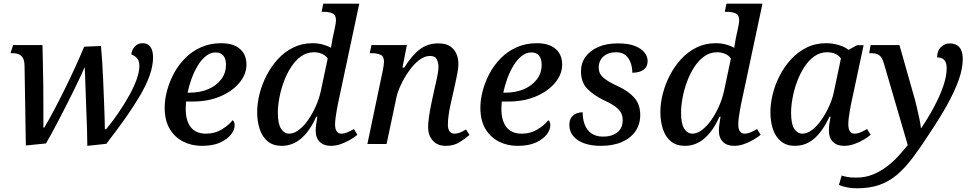

<svg xmlns="http://www.w3.org/2000/svg" viewBox="-20 -780 5266 1040"><path d="M453 10Q453 -27 451.5 -74Q450 -121 448 -171Q446 -221 444.5 -268Q443 -315 441.5 -354Q440 -393 439 -417Q432 -400 417 -368Q402 -336 382 -295Q362 -254 339.5 -210Q317 -166 295.5 -124.5Q274 -83 256.5 -51.5Q239 -20 229 -3L120 8L113 -420Q113 -451 104 -466Q95 -481 80.5 -486.5Q66 -492 46 -492H37L51 -536H210Q211 -483 212.5 -426.5Q214 -370 214.5 -312Q215 -254 215 -197.5Q215 -141 215 -89H220Q244 -129 272 -182Q300 -235 329 -293.5Q358 -352 385.5 -412Q413 -472 436 -527L527 -531Q530 -501 533 -454Q536 -407 538.5 -352.5Q541 -298 543 -244.5Q545 -191 546.5 -147.5Q548 -104 548 -80H555Q591 -124 623 -171Q655 -218 680.5 -264Q706 -310 720.5 -351Q735 -392 735 -423Q735 -449 723 -463.5Q711 -478 691 -485Q694 -511 710.5 -528.5Q727 -546 753 -546Q779 -546 794 -527Q809 -508 809 -469Q809 -423 790.5 -371Q772 -319 737.5 -260.5Q703 -202 657 -137Q611 -72 556 -1Z M1073 10Q1018 10 972.5 -13Q927 -36 899.5 -81.5Q872 -127 872 -197Q872 -241 885 -289.5Q898 -338 922.5 -383.5Q947 -429 984 -466Q1021 -503 1070 -524.5Q1119 -546 1178 -546Q1243 -546 1279 -515.5Q1315 -485 1315 -430Q1315 -378 1277 -332Q1239 -286 1173.5 -258Q1108 -230 1023 -230H988Q987 -219 986.5 -208.5Q986 -198 986 -189Q986 -126 1013.5 -91Q1041 -56 1096 -56Q1144 -56 1181.5 -79Q1219 -102 1240 -129Q1251 -121 1251 -101Q1251 -78 1232 -52.5Q1213 -27 1174 -8.5Q1135 10 1073 10ZM1006 -278Q1064 -278 1108 -297Q1152 -316 1178 -350Q1204 -384 1204 -429Q1204 -462 1189.5 -479Q1175 -496 1148 -496Q1120 -496 1095.5 -476.5Q1071 -457 1051.5 -425Q1032 -393 1018 -354.5Q1004 -316 996 -278Z M1506 10Q1460 10 1430.5 -14Q1401 -38 1387 -80Q1373 -122 1373 -173Q1373 -220 1386 -271.5Q1399 -323 1424 -371.5Q1449 -420 1485 -459.5Q1521 -499 1568.5 -522.5Q1616 -546 1673 -546Q1702 -546 1728 -539Q1754 -532 1773 -521Q1775 -534 1778 -552Q1781 -570 1783 -579L1793 -625Q1796 -639 1798 -651.5Q1800 -664 1800 -670Q1800 -699 1781 -707.5Q1762 -716 1733 -716H1722L1731 -760H1926L1810 -215Q1808 -203 1804 -182.5Q1800 -162 1797.5 -141Q1795 -120 1795 -106Q1795 -81 1804 -68.5Q1813 -56 1828 -56Q1845 -56 1862.5 -63.5Q1880 -71 1897 -81L1916 -50Q1901 -37 1877 -23Q1853 -9 1826 0.5Q1799 10 1772 10Q1734 10 1712 -11.5Q1690 -33 1690 -72Q1690 -87 1692.5 -106Q1695 -125 1699 -148H1693Q1659 -71 1612 -30.5Q1565 10 1506 10ZM1546 -56Q1572 -56 1598.5 -76Q1625 -96 1648.5 -129.5Q1672 -163 1690.5 -204.5Q1709 -246 1718 -288L1755 -463Q1744 -480 1723.5 -488.5Q1703 -497 1681 -497Q1642 -497 1611 -475Q1580 -453 1556.5 -416.5Q1533 -380 1517 -336.5Q1501 -293 1493 -249Q1485 -205 1485 -170Q1485 -109 1502.5 -82.5Q1520 -56 1546 -56Z M2395 10Q2349 10 2324 -18.5Q2299 -47 2299 -91Q2299 -114 2303.5 -146Q2308 -178 2317 -222L2334 -301Q2337 -314 2342 -335Q2347 -356 2351 -379Q2355 -402 2355 -418Q2355 -438 2346.5 -457.5Q2338 -477 2309 -477Q2279 -477 2249.5 -454Q2220 -431 2194.5 -394.5Q2169 -358 2151 -319.5Q2133 -281 2127 -251L2074 0H1970L2054 -401Q2057 -415 2058.5 -428.5Q2060 -442 2060 -446Q2060 -475 2041 -483.5Q2022 -492 1993 -492H1983L1992 -536H2184L2160 -414H2170Q2210 -479 2253 -512Q2296 -545 2354 -545Q2395 -545 2418 -529.5Q2441 -514 2452 -489Q2463 -464 2463 -433Q2463 -408 2456.5 -378.5Q2450 -349 2445 -323L2419 -207Q2413 -179 2409.5 -152.5Q2406 -126 2406 -104Q2406 -81 2415.5 -68.5Q2425 -56 2441 -56Q2457 -56 2472 -62Q2487 -68 2504 -79L2523 -49Q2499 -28 2468 -9Q2437 10 2395 10Z M2783 10Q2728 10 2682.5 -13Q2637 -36 2609.5 -81.5Q2582 -127 2582 -197Q2582 -241 2595 -289.5Q2608 -338 2632.5 -383.5Q2657 -429 2694 -466Q2731 -503 2780 -524.5Q2829 -546 2888 -546Q2953 -546 2989 -515.5Q3025 -485 3025 -430Q3025 -378 2987 -332Q2949 -286 2883.5 -258Q2818 -230 2733 -230H2698Q2697 -219 2696.5 -208.5Q2696 -198 2696 -189Q2696 -126 2723.5 -91Q2751 -56 2806 -56Q2854 -56 2891.5 -79Q2929 -102 2950 -129Q2961 -121 2961 -101Q2961 -78 2942 -52.5Q2923 -27 2884 -8.5Q2845 10 2783 10ZM2716 -278Q2774 -278 2818 -297Q2862 -316 2888 -350Q2914 -384 2914 -429Q2914 -462 2899.5 -479Q2885 -496 2858 -496Q2830 -496 2805.5 -476.5Q2781 -457 2761.5 -425Q2742 -393 2728 -354.5Q2714 -316 2706 -278Z M3234 10Q3183 10 3145 -3.5Q3107 -17 3085.5 -42.5Q3064 -68 3064 -102Q3064 -130 3076 -145.5Q3088 -161 3104.5 -166.5Q3121 -172 3136 -172Q3136 -137 3146.5 -107Q3157 -77 3182 -58.5Q3207 -40 3247 -40Q3279 -40 3303 -50.5Q3327 -61 3340 -80.5Q3353 -100 3353 -130Q3353 -165 3329 -189Q3305 -213 3249 -238Q3194 -265 3160.5 -300Q3127 -335 3127 -394Q3127 -438 3151.5 -472Q3176 -506 3220.5 -525.5Q3265 -545 3326 -545Q3384 -545 3419 -531Q3454 -517 3471 -495.5Q3488 -474 3488 -450Q3488 -418 3465.5 -402Q3443 -386 3405 -386Q3405 -413 3396.5 -438.5Q3388 -464 3369 -480.5Q3350 -497 3317 -497Q3274 -497 3248.5 -474Q3223 -451 3223 -414Q3223 -381 3248.5 -359Q3274 -337 3327 -313Q3384 -287 3416 -250.5Q3448 -214 3448 -157Q3448 -108 3422.5 -70Q3397 -32 3349 -11Q3301 10 3234 10Z M3690 10Q3644 10 3614.5 -14Q3585 -38 3571 -80Q3557 -122 3557 -173Q3557 -220 3570 -271.5Q3583 -323 3608 -371.5Q3633 -420 3669 -459.5Q3705 -499 3752.5 -522.5Q3800 -546 3857 -546Q3886 -546 3912 -539Q3938 -532 3957 -521Q3959 -534 3962 -552Q3965 -570 3967 -579L3977 -625Q3980 -639 3982 -651.5Q3984 -664 3984 -670Q3984 -699 3965 -707.5Q3946 -716 3917 -716H3906L3915 -760H4110L3994 -215Q3992 -203 3988 -182.5Q3984 -162 3981.5 -141Q3979 -120 3979 -106Q3979 -81 3988 -68.5Q3997 -56 4012 -56Q4029 -56 4046.5 -63.5Q4064 -71 4081 -81L4100 -50Q4085 -37 4061 -23Q4037 -9 4010 0.5Q3983 10 3956 10Q3918 10 3896 -11.5Q3874 -33 3874 -72Q3874 -87 3876.5 -106Q3879 -125 3883 -148H3877Q3843 -71 3796 -30.5Q3749 10 3690 10ZM3730 -56Q3756 -56 3782.5 -76Q3809 -96 3832.5 -129.5Q3856 -163 3874.5 -204.5Q3893 -246 3902 -288L3939 -463Q3928 -480 3907.5 -488.5Q3887 -497 3865 -497Q3826 -497 3795 -475Q3764 -453 3740.5 -416.5Q3717 -380 3701 -336.5Q3685 -293 3677 -249Q3669 -205 3669 -170Q3669 -109 3686.5 -82.5Q3704 -56 3730 -56Z M4285 10Q4241 10 4211 -14Q4181 -38 4167 -79.5Q4153 -121 4153 -173Q4153 -220 4166 -271.5Q4179 -323 4204 -371.5Q4229 -420 4265.5 -459.5Q4302 -499 4349.5 -522.5Q4397 -546 4455 -546Q4479 -546 4501.5 -541.5Q4524 -537 4543.5 -529Q4563 -521 4576 -510L4622 -535H4658L4590 -217Q4588 -206 4584 -185Q4580 -164 4577.5 -142.5Q4575 -121 4575 -107Q4575 -82 4583.5 -69Q4592 -56 4608 -56Q4625 -56 4642 -63.5Q4659 -71 4677 -81L4696 -50Q4681 -37 4657.5 -23Q4634 -9 4606.5 0.5Q4579 10 4552 10Q4514 10 4492 -11.5Q4470 -33 4470 -72Q4470 -92 4472 -108Q4474 -124 4479 -148H4473Q4450 -98 4422 -62.5Q4394 -27 4360.5 -8.5Q4327 10 4285 10ZM4326 -56Q4352 -56 4378.5 -76Q4405 -96 4428.5 -129.5Q4452 -163 4471 -204.5Q4490 -246 4498 -288L4535 -463Q4524 -480 4504 -488.5Q4484 -497 4461 -497Q4422 -497 4391 -475Q4360 -453 4336.5 -416.5Q4313 -380 4297 -336.5Q4281 -293 4273 -249Q4265 -205 4265 -170Q4265 -108 4282.5 -82Q4300 -56 4326 -56Z M4620 240Q4594 240 4568.5 235Q4543 230 4524 222L4539 171Q4551 175 4569 178.5Q4587 182 4618 182Q4667 182 4707.5 165.5Q4748 149 4782.5 123Q4817 97 4845.5 66Q4874 35 4897 6L4767 -439Q4761 -459 4752.5 -470.5Q4744 -482 4731 -487Q4718 -492 4698 -492H4688L4696 -536H4852L4928 -268Q4936 -242 4944.5 -206Q4953 -170 4960 -137Q4967 -104 4968 -87H4971Q5009 -144 5040 -202Q5071 -260 5089.5 -314Q5108 -368 5108 -412Q5108 -428 5103 -441Q5098 -454 5087 -461.5Q5076 -469 5056 -469Q5056 -505 5077 -525Q5098 -545 5124 -545Q5158 -545 5176.5 -524Q5195 -503 5195 -461Q5195 -409 5173 -347Q5151 -285 5111 -213Q5071 -141 5016 -59Q4967 17 4924.5 73.5Q4882 130 4839 166.5Q4796 203 4743.5 221.5Q4691 240 4620 240Z"/></svg>

Font: ET Text
Style: Italic
Weight: 470
Italic angle: -12°
Designer: Monotype Design Team
Foundry: Monotype Imaging Inc.
Version: Version 2.009